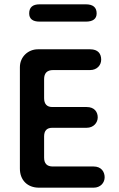

<svg xmlns="http://www.w3.org/2000/svg" viewBox="-20 -868 552 888"><path d="M377 -768C410 -768 427 -781 427 -806C427 -834 410 -848 377 -848H163C131 -848 115 -834 115 -806C115 -781 131 -768 163 -768ZM413 0C445 0 464 -23 464 -48C464 -73 449 -98 413 -98H224C197 -98 184 -112 184 -139V-237C184 -264 197 -277 222 -277H381C413 -277 432 -301 432 -325C432 -350 417 -373 381 -373H222C197 -373 184 -387 184 -414V-502C184 -530 198 -544 226 -544H397C429 -544 448 -567 448 -592C448 -620 433 -640 397 -640H155C111 -640 72 -606 72 -557V-88C72 -35 107 0 160 0Z"/></svg>

Font: Dongle
Style: Regular
Weight: 400
Designer: Yanghee Ryu
Foundry: Yanghee Ryu
Version: Version 2.000